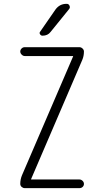

<svg xmlns="http://www.w3.org/2000/svg" viewBox="-20 -975 540 995"><path d="M324.2 -955.1H326.2Q335.9 -955.1 340.3 -945.3Q344.7 -935.5 337.9 -927.7L242.2 -809.6Q227.5 -790 200.2 -790Q192.4 -790 187.5 -797.4Q182.6 -804.7 188.5 -811.5L267.6 -925.8Q289.1 -955.1 324.2 -955.1ZM93.8 -66.4 358.4 -681.6V-682.6L359.4 -683.6Q359.4 -684.6 358.4 -684.6H108.4Q99.6 -684.6 92.3 -691.9Q85 -699.2 85 -708Q85 -716.8 91.8 -723.6Q98.6 -730.5 108.4 -730.5H391.6Q400.4 -730.5 407.7 -723.6Q415 -716.8 415 -708Q415 -684.6 406.2 -664.1L141.6 -47.9V-46.9L140.6 -45.9Q140.6 -44.9 141.6 -44.9H391.6Q400.4 -44.9 407.7 -38.1Q415 -31.2 415 -22Q415 -12.7 408.2 -6.3Q401.4 0 391.6 0H108.4Q99.6 0 92.3 -6.3Q85 -12.7 85 -22.5Q85 -44.9 93.8 -66.4Z"/></svg>

Font: Rounded-L Mgen+ 1m light
Style: Regular
Weight: 200
Designer: [Source Han Sans]
Ryoko NISHIZUKA  (kana & ideographs); Paul D. Hunt (Latin, Greek & Cyrillic); Wenlong ZHANG  (bopomofo
Version: Version 1.059.20150602